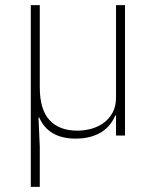

<svg xmlns="http://www.w3.org/2000/svg" viewBox="-20 -528 608 748"><path d="M100 200V-508H135V-188Q135 -101 173 -60Q211 -19 281 -19Q311 -19 338 -27Q365 -35 386 -51Q407 -67 419.5 -91Q432 -115 432 -148V-508H467V0H432V-78H429Q422 -61 409.5 -44.5Q397 -28 378.5 -15.5Q360 -3 334 4.5Q308 12 275 12Q169 12 133 -70H130L135 44V200Z"/></svg>

Font: IBM Plex Sans Devanagari ExtraLight
Style: Regular
Weight: 200
Designer: Mike Abbink, Paul van der Laan, Pieter van Rosmalen, Erin McLaughlin
Foundry: Bold Monday
Version: Version 1.1